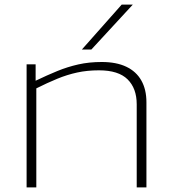

<svg xmlns="http://www.w3.org/2000/svg" viewBox="-20 -810 748 830"><path d="M95 0V-532H134V-461Q184 -485 228 -503Q272 -521 318.5 -531.5Q365 -542 420 -542Q483 -542 526 -521.5Q569 -501 591 -462Q613 -423 613 -368V0H571V-359Q571 -428 531.5 -467Q492 -506 408 -506Q357 -506 313.5 -496.5Q270 -487 227.5 -469.5Q185 -452 137 -428V0ZM334 -596 506 -790H554L375 -596Z"/></svg>

Font: Georama Expanded ExtraLight
Style: Regular
Weight: 250
Width: 7
Designer: Jean-Baptiste Levee
Foundry: Production Type
Version: Version 1.001